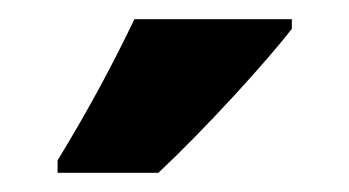

<svg xmlns="http://www.w3.org/2000/svg" viewBox="-20 -786 364 200"><path d="M284 -756V-766H120C99 -722 73 -673 40 -619V-606H145C193 -651 257 -721 284 -756Z"/></svg>

Font: Noto Sans Devanagari ExtraCondensed ExtraBold
Style: Regular
Weight: 800
Width: 2
Designer: Jelle Bosma - Monotype Design Team
Foundry: Monotype Imaging Inc.
Version: Version 2.004